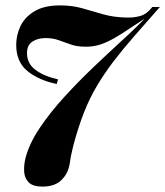

<svg xmlns="http://www.w3.org/2000/svg" viewBox="-20 -543 612 711"><path d="M202 -523Q247 -523 284 -512.5Q321 -502 360.5 -490.5Q400 -479 448 -478Q476 -477 500 -484Q524 -491 544 -517H572Q520 -458 477.5 -409.5Q435 -361 401 -316.5Q367 -272 339.5 -226Q312 -180 291 -126.5Q270 -73 252 -6Q245 23 242.5 35.5Q240 48 239.5 54.5Q239 61 236 73Q229 104 205 126Q181 148 137 148Q102 148 86.5 132.5Q71 117 69.5 93Q68 69 74 44Q88 -11 127 -69Q166 -127 219 -185Q272 -243 330 -298Q388 -353 441 -401.5Q494 -450 531 -490Q531 -490 538.5 -491.5Q546 -493 546 -493Q501 -465 467 -442Q433 -419 405.5 -403Q378 -387 352.5 -378.5Q327 -370 298 -370Q265 -370 241.5 -378.5Q218 -387 196.5 -394.5Q175 -402 149 -402Q120 -402 100 -389Q80 -376 80 -346Q80 -308 111 -284.5Q142 -261 195 -249L190 -232Q123 -246 81.5 -280Q40 -314 40 -377Q40 -413 56 -446.5Q72 -480 108 -501.5Q144 -523 202 -523Z"/></svg>

Font: Playfair Display ExtraBold
Style: Italic
Weight: 800
Italic angle: -14°
Designer: Claus Eggers Sørensen
Foundry: Claus Eggers Sørensen
Version: Version 1.203